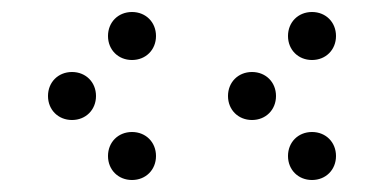

<svg xmlns="http://www.w3.org/2000/svg" viewBox="-20 -410 640 320"><path d="M200 -310C223 -310 240 -327 240 -350C240 -373 223 -390 200 -390C177 -390 160 -373 160 -350C160 -327 177 -310 200 -310ZM500 -310C523 -310 540 -327 540 -350C540 -373 523 -390 500 -390C477 -390 460 -373 460 -350C460 -327 477 -310 500 -310ZM100 -210C123 -210 140 -227 140 -250C140 -273 123 -290 100 -290C77 -290 60 -273 60 -250C60 -227 77 -210 100 -210ZM400 -210C423 -210 440 -227 440 -250C440 -273 423 -290 400 -290C377 -290 360 -273 360 -250C360 -227 377 -210 400 -210ZM200 -110C223 -110 240 -127 240 -150C240 -173 223 -190 200 -190C177 -190 160 -173 160 -150C160 -127 177 -110 200 -110ZM500 -110C523 -110 540 -127 540 -150C540 -173 523 -190 500 -190C477 -190 460 -173 460 -150C460 -127 477 -110 500 -110Z"/></svg>

Font: TINY 5x3 80
Style: Regular
Weight: 200
Designer: Jack Halten Fahnestock
Foundry: Velvetyne Type Foundry
Version: Version 1.002;hotconv 1.0.109;makeotfexe 2.5.65596